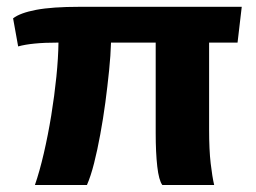

<svg xmlns="http://www.w3.org/2000/svg" viewBox="-20 -530 732 550"><path d="M80 0Q93.5 -39 105.5 -90.8Q117.5 -142.5 126.8 -199.2Q136 -256 141.5 -310.2Q147 -364.5 147.5 -408Q107.5 -408 79.5 -405.2Q51.5 -402.5 32 -397L17.5 -477.5Q37.5 -493 83.5 -501.8Q129.5 -510.5 208 -510.5H672.5L660.5 -408H579V-159.5Q579 -100.5 583.5 -62Q588 -23.5 593.5 0H445Q435 -13.5 430.5 -53.2Q426 -93 426 -148.5V-408H298Q297 -372 292.5 -327.8Q288 -283.5 281.8 -236.5Q275.5 -189.5 267.2 -144.8Q259 -100 249.5 -62.5Q240 -25 229 0Z"/></svg>

Font: Chivo Medium
Style: Regular
Weight: 500
Designer: Hector Gatti
Foundry: Omnibus-Type
Version: Version 2.002